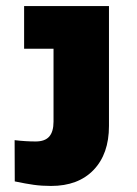

<svg xmlns="http://www.w3.org/2000/svg" viewBox="-20 -611 459 641"><path d="M150.4 9.8Q119.6 9.8 93 6.1Q66.4 2.4 29.3 -5.4L28.8 -143.1Q65.4 -138.7 99.1 -138.7Q129.9 -138.7 144.3 -155Q158.7 -171.4 158.7 -205.1V-448.2H60.5V-590.8H343.8V-190.4Q343.8 -97.2 292.5 -43.7Q241.2 9.8 150.4 9.8Z"/></svg>

Font: Heebo Black
Style: Regular
Weight: 900
Designer: Oded Ezer
Foundry: Ezer Type House
Version: Version 3.100